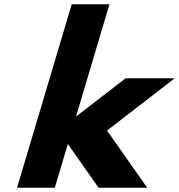

<svg xmlns="http://www.w3.org/2000/svg" viewBox="-20 -880 839 900"><path d="M798.8 -513H568.8L336.5 -334L493.1 -860H316.1L60 0H237L298 -205L442 0H670L481.8 -268Z"/></svg>

Font: Hussar
Style: BdOblThree
Weight: 700
Foundry: Cannot Into Space Fonts
Version: Version 2.00